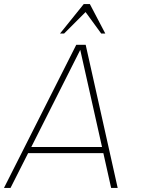

<svg xmlns="http://www.w3.org/2000/svg" viewBox="-50 -919 706 939"><path d="M323 -700H369L525.5 0H493.5L455.5 -170H87.5L1.5 0H-30.5ZM103 -200H449L342.5 -675ZM389.5 -899 465 -755H445L368.5 -860L263.5 -755H243.5L359.5 -899Z"/></svg>

Font: Urbanist Thin
Style: Italic
Weight: 100
Italic angle: -8°
Designer: Corey Hu
Foundry: Corey Hu
Version: Version 1.321; ttfautohint (v1.8.4.7-5d5b)